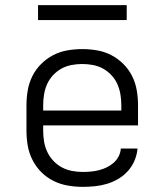

<svg xmlns="http://www.w3.org/2000/svg" viewBox="-20 -719 640 747"><path d="M302 8Q273 8 244 3Q215 -2 188.5 -15Q162 -28 141 -49Q120 -70 106.5 -96.5Q93 -123 88 -152Q83 -181 83 -210V-310Q83 -339 88 -368Q93 -397 106 -423Q119 -449 140 -470Q161 -491 187 -504.5Q213 -518 242 -523Q271 -528 300 -528Q329 -528 358 -523Q387 -518 413 -504.5Q439 -491 460 -470Q481 -449 494 -423Q507 -397 512 -368Q517 -339 517 -310V-231H148V-210Q148 -189 151.5 -168Q155 -147 164 -128Q173 -109 187.5 -93.5Q202 -78 220.5 -68Q239 -58 260 -54Q281 -50 302 -50Q318 -50 334 -51.5Q350 -53 365.5 -57Q381 -61 395.5 -68Q410 -75 422 -85.5Q434 -96 441.5 -110.5Q449 -125 450 -141H515Q513 -117 503.5 -94.5Q494 -72 478 -54Q462 -36 441 -23.5Q420 -11 397 -4Q374 3 350 5.5Q326 8 302 8ZM452 -289V-310Q452 -331 448.5 -352Q445 -373 436.5 -392Q428 -411 413.5 -426.5Q399 -442 381 -452Q363 -462 342 -466Q321 -470 300 -470Q279 -470 258 -466Q237 -462 219 -452Q201 -442 186.5 -426.5Q172 -411 163.5 -392Q155 -373 151.5 -352Q148 -331 148 -310V-289ZM128 -641V-699H473V-641Z"/></svg>

Font: Iosevka Aile Light
Style: Regular
Weight: 300
Designer: Belleve Invis
Foundry: Belleve Invis
Version: Version 27.3.5; ttfautohint (v1.8.4)